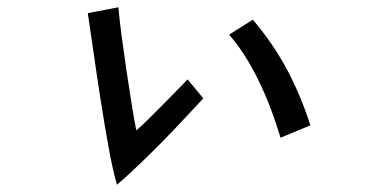

<svg xmlns="http://www.w3.org/2000/svg" viewBox="-20 -504 1040 527"><path d="M538 -234Q527 -222 505 -198.5Q483 -175 455 -145.5Q427 -116 397.5 -87Q368 -58 342.5 -34Q317 -10 301 3Q289 -39 278 -100Q267 -161 256.5 -228Q246 -295 237 -358.5Q228 -422 221 -468L305 -484Q308 -449 314 -404Q320 -359 327 -311.5Q334 -264 341 -220.5Q348 -177 354 -146Q365 -155 385.5 -175Q406 -195 428 -217.5Q450 -240 468.5 -259Q487 -278 495 -286ZM750 -126Q729 -195 707 -245.5Q685 -296 661.5 -335.5Q638 -375 609 -409L674 -450Q729 -385 766.5 -315.5Q804 -246 832 -160Z"/></svg>

Font: Stick
Style: Regular
Weight: 400
Designer: Fontworks Inc.
Foundry: Fontworks Inc.
Version: Version 1.100